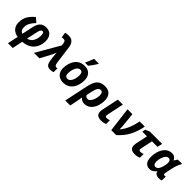

<svg xmlns="http://www.w3.org/2000/svg" viewBox="269 -2273 3991 3991"><g transform="rotate(45 2264.0 -278.0)"><path d="M194 240 245 5Q157 -7 100.5 -65.5Q44 -124 44 -225Q44 -334 91 -410.5Q138 -487 220 -556L316 -473Q259 -416 226.5 -358.5Q194 -301 194 -230Q194 -177 214.5 -147.5Q235 -118 268 -110L322 -362Q343 -458 391.5 -507Q440 -556 530 -556Q622 -556 671 -499Q720 -442 720 -346Q720 -243 679 -165Q638 -87 562.5 -41.5Q487 4 383 9L336 240ZM408 -111Q465 -120 501 -158Q537 -196 554 -250Q571 -304 571 -359Q571 -397 561 -421.5Q551 -446 525 -446Q506 -446 489.5 -426.5Q473 -407 462 -360Z M1198 10Q1140 10 1111.5 -23.5Q1083 -57 1073 -123L1059 -221Q1055 -247 1053.5 -281.5Q1052 -316 1050 -338Q1039 -315 1027 -284Q1015 -253 999 -224L879 0H719L1018 -518L1013 -563Q1008 -609 992.5 -625Q977 -641 948 -641Q935 -641 922.5 -639Q910 -637 899 -635L881 -755Q925 -766 975 -766Q1059 -766 1100 -720Q1141 -674 1152 -588L1202 -214Q1210 -156 1223 -135.5Q1236 -115 1258 -115Q1265 -115 1273 -116Q1281 -117 1291 -120V-6Q1275 1 1252.5 5.5Q1230 10 1198 10Z M1579 10Q1518 10 1470.5 -15.5Q1423 -41 1396.5 -88Q1370 -135 1370 -200Q1370 -272 1388 -336.5Q1406 -401 1442 -450.5Q1478 -500 1532.5 -528Q1587 -556 1660 -556Q1755 -556 1811 -499Q1867 -442 1867 -340Q1867 -271 1850 -208Q1833 -145 1797.5 -96Q1762 -47 1707.5 -18.5Q1653 10 1579 10ZM1591 -110Q1632 -110 1660.5 -143Q1689 -176 1704 -228.5Q1719 -281 1719 -340Q1719 -381 1703.5 -408.5Q1688 -436 1649 -436Q1616 -436 1591 -413.5Q1566 -391 1550 -355Q1534 -319 1526 -278Q1518 -237 1518 -200Q1518 -110 1591 -110ZM1617 -606V-621Q1629 -645 1642.5 -676Q1656 -707 1668.5 -739Q1681 -771 1690 -796H1829V-784Q1805 -745 1774 -699Q1743 -653 1705 -606Z M1879 240 1990 -288Q2008 -371 2037 -431Q2066 -491 2119 -523.5Q2172 -556 2259 -556Q2359 -556 2410.5 -497.5Q2462 -439 2462 -344Q2462 -246 2431.5 -165.5Q2401 -85 2344 -37.5Q2287 10 2206 10Q2164 10 2132 -7Q2100 -24 2080 -51Q2076 -13 2069 24.5Q2062 62 2054 103L2025 240ZM2185 -109Q2218 -109 2242 -134.5Q2266 -160 2282 -198Q2298 -236 2305.5 -276Q2313 -316 2313 -346Q2313 -389 2297 -413Q2281 -437 2250 -437Q2207 -437 2181.5 -399Q2156 -361 2139 -281L2112 -152Q2137 -109 2185 -109Z M2695 10Q2631 10 2592 -17.5Q2553 -45 2553 -116Q2553 -128 2555 -145Q2557 -162 2564 -193L2639 -546H2786L2710 -184Q2704 -156 2704 -144Q2704 -109 2746 -109Q2766 -109 2784.5 -113.5Q2803 -118 2825 -126V-16Q2802 -5 2769 2.5Q2736 10 2695 10Z M2991 0 2923 -546H3067L3097 -245Q3100 -217 3101 -186Q3102 -155 3102 -133Q3167 -210 3209.5 -307.5Q3252 -405 3282 -546H3432Q3404 -391 3337 -255.5Q3270 -120 3136 0Z M3687 10Q3623 10 3584 -17.5Q3545 -45 3545 -116Q3545 -141 3551 -171L3607 -434H3469L3483 -506L3576 -546H3941L3917 -434H3754L3698 -171Q3695 -156 3695 -145Q3695 -126 3707 -117.5Q3719 -109 3738 -109Q3758 -109 3776.5 -113.5Q3795 -118 3817 -126V-16Q3794 -5 3761 2.5Q3728 10 3687 10Z M4115 10Q4051 10 4008.5 -38Q3966 -86 3966 -188Q3966 -293 3998.5 -376.5Q4031 -460 4089 -508Q4147 -556 4223 -556Q4276 -556 4304.5 -532Q4333 -508 4352 -472H4356Q4364 -489 4377.5 -511Q4391 -533 4404 -546H4528Q4511 -514 4486.5 -455Q4462 -396 4448 -329L4415 -173Q4412 -158 4412 -147Q4412 -115 4442 -115Q4450 -115 4459 -117Q4468 -119 4474 -121V-5Q4463 0 4442 5Q4421 10 4393 10Q4347 10 4316 -9Q4285 -28 4274 -71H4270Q4243 -39 4208.5 -14.5Q4174 10 4115 10ZM4180 -109Q4221 -109 4247 -144.5Q4273 -180 4288 -235Q4296 -261 4301.5 -293Q4307 -325 4307 -351Q4307 -390 4291.5 -413.5Q4276 -437 4244 -437Q4215 -437 4191.5 -416Q4168 -395 4151 -360Q4134 -325 4124.5 -284Q4115 -243 4115 -202Q4115 -109 4180 -109Z"/></g></svg>

Font: Noto IKEA Latin
Style: Bold Italic
Weight: 700
Italic angle: -12°
Designer: Monotype Design Team
Foundry: Monotype Imaging Inc.
Version: Version 1.0